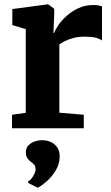

<svg xmlns="http://www.w3.org/2000/svg" viewBox="-20 -588 508 880"><path d="M35 0V-62L98 -71V-454.5L36.5 -473V-546.5L198 -568H201L228.5 -547.5V-524.5L225 -437H228.5Q233 -451.5 247.5 -472.8Q262 -494 285.5 -515.2Q309 -536.5 340 -550.8Q371 -565 407.5 -565Q421.5 -565 431.5 -563Q441.5 -561 447.5 -558.5V-402.5Q436.5 -410.5 418.2 -415.2Q400 -420 369 -420Q340 -420 317.2 -414Q294.5 -408 278.2 -399.8Q262 -391.5 252 -384.5V-71.5L364 -62V0ZM253.5 130.5Q253 163.5 236 192Q219 220.5 196 241.2Q173 262 154.5 272H152.5L110 251L108 243.5Q121 238 132 219.5Q143 201 143 189.5Q143 173.5 136.2 166.2Q129.5 159 122 154Q114 148 106.2 138Q98.5 128 98.5 110Q98.5 89.5 111.2 77.2Q124 65 140.8 59.8Q157.5 54.5 168.5 54.5H171.5Q208 54.5 231 74.8Q254 95 253.5 130.5Z"/></svg>

Font: Merriweather 20pt ExtraBold
Style: Regular
Weight: 800
Version: Version 2.100